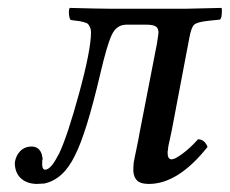

<svg xmlns="http://www.w3.org/2000/svg" viewBox="-20 -451 576 481"><path d="M329.1 -115.2 373 -340.8Q377 -365.2 377 -369.1Q377 -380.4 370.1 -384.8Q363.3 -389.2 346.2 -389.2H296.9Q272.5 -389.2 260.5 -364.7Q248.5 -340.3 231 -265.1Q196.3 -117.2 168 -62Q139.2 -1.5 90.8 8.8Q87.4 8.8 80.8 9.3Q74.2 9.8 70.8 9.8Q45.9 8.8 31.5 -5.1Q17.1 -19 17.1 -43.9Q20 -62 31.2 -73Q42.5 -84 60.1 -84Q71.8 -83.5 78.4 -75.9Q85 -68.4 85.9 -57.1Q87.9 -53.7 85.9 -49.8Q84 -25.9 92.8 -25.9Q106.9 -25.9 124 -59.1Q127 -64.9 127.9 -65.9Q148.9 -109.9 178.5 -218.3Q208 -326.7 208 -370.1Q208 -377.4 205.6 -382.6Q203.1 -387.7 200.9 -390.4Q198.7 -393.1 190.9 -395.3Q183.1 -397.5 179.9 -397.9Q176.8 -398.4 164.6 -399.9Q159.7 -400.4 157.2 -400.9Q153.8 -403.8 152.8 -415.8Q151.9 -427.7 154.8 -431.2Q229 -429.2 251 -429.2H449.2L535.2 -431.2Q536.6 -424.8 535.4 -414.1Q534.2 -403.3 530.8 -401.9L502 -398.9Q474.6 -396 466.8 -389.4Q459 -382.8 454.1 -355L410.2 -124Q408.7 -116.2 406.2 -105.2Q403.8 -94.2 402.3 -87.4Q400.9 -80.6 400.9 -76.2Q399.9 -73.2 399.9 -67.9Q399.9 -51.8 410.2 -51.8Q418 -51.8 437.5 -66.2Q457 -80.6 476.1 -102.1Q492.2 -102.1 500 -83Q426.3 9.8 353 9.8Q333 9.8 324.2 2Q315.4 -5.9 314 -22Q314 -34.2 314.9 -43Q316.4 -52.7 321.8 -77.6Q327.1 -102.5 329.1 -115.2Z"/></svg>

Font: Common Serif News
Style: Italic
Weight: 450
Italic angle: -12°
Designer: Philipp H. Poll, Khaled Hosny
Foundry: Stefan Peev, Context Ltd.
Version: Version 1.026